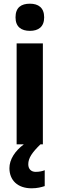

<svg xmlns="http://www.w3.org/2000/svg" viewBox="-20 -781 323 1039"><path d="M142 -761C95 -761 64 -741 64 -687C64 -635 96 -614 142 -614C187 -614 219 -635 219 -687C219 -740 187 -761 142 -761ZM133 108C133 74 154 44 199 0H212V-546H70V0H109C61 36 31 82 31 129C31 194 75 238 151 238C181 238 204 232 222 226V140C211 145 193 149 173 149C149 149 133 134 133 108Z"/></svg>

Font: Noto Sans Myanmar SemiCondensed
Style: Bold
Weight: 700
Width: 4
Designer: Monotype Design Team
Foundry: Monotype Imaging Inc.
Version: Version 2.107